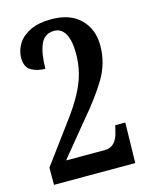

<svg xmlns="http://www.w3.org/2000/svg" viewBox="-111 -795 672 865"><g transform="rotate(-15 225.5 -362.0)"><path d="M32 0V-80L159 -252Q206 -314 232.5 -363Q259 -412 270 -455.5Q281 -499 281 -546Q281 -607 263 -638.5Q245 -670 212 -670Q166 -670 148 -627.5Q130 -585 130 -515Q94 -515 65.5 -530.5Q37 -546 37 -590Q37 -625 56 -655.5Q75 -686 114 -705Q153 -724 212 -724Q300 -724 348 -676.5Q396 -629 396 -553Q396 -470 353 -399Q310 -328 241 -248L113 -92H295Q347 -92 362 -163L368 -188H415L411 0Z"/></g></svg>

Font: Noto Serif Georgian ExtraCondensed SemiBold
Style: Regular
Weight: 600
Width: 2
Designer: Monotype Design Team, Akaki Razmadze
Foundry: Google LLC
Version: Version 2.003; ttfautohint (v1.8.4.7-5d5b)